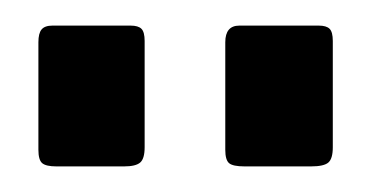

<svg xmlns="http://www.w3.org/2000/svg" viewBox="-20 -762 290 150"><path d="M93 -647Q93 -638 89.5 -635Q86 -632 77 -632H24Q16 -632 13 -634.5Q10 -637 10 -645V-729Q10 -736 12.5 -739Q15 -742 21 -742H82Q88 -742 90.5 -739.5Q93 -737 93 -730ZM240 -647Q240 -638 236.5 -635Q233 -632 223 -632H171Q162 -632 159 -634.5Q156 -637 156 -645V-729Q156 -742 167 -742H229Q235 -742 237.5 -739.5Q240 -737 240 -730Z"/></svg>

Font: n
Style: Regular
Weight: 400
Designer: Pablo Impallari, Rodrigo Fuenzalida
Foundry: Impallari Type
Version: Version 1.002; ttfautohint (v1.5)